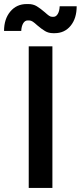

<svg xmlns="http://www.w3.org/2000/svg" viewBox="-64 -929 399 949"><path d="M78 -700H195V0H78ZM120 -804Q107 -816 98 -822Q89 -828 80 -828H73Q59 -828 50.5 -813.5Q42 -799 41 -776H-44Q-44 -835 -13 -872Q18 -909 68 -909H76Q100 -909 118 -898Q136 -887 158 -868Q170 -857 178 -851.5Q186 -846 193 -846H201Q213 -846 221.5 -860Q230 -874 231 -898H315Q315 -838 285 -801.5Q255 -765 206 -765H199Q176 -765 158.5 -775.5Q141 -786 120 -804Z"/></svg>

Font: Bai Jamjuree SemiBold
Style: Regular
Weight: 600
Version: Version 1.000; ttfautohint (v1.6)